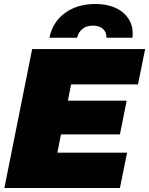

<svg xmlns="http://www.w3.org/2000/svg" viewBox="-20 -947 751 967"><path d="M269 -178H620L584 0H2L142 -700H711L675 -522H338L322 -440H618L584 -270H287ZM229 -757Q245 -836 307 -881.5Q369 -927 462 -927Q520 -927 563.5 -906.5Q607 -886 630 -848Q653 -810 647 -757H516Q517 -785 498.5 -801.5Q480 -818 448 -818Q416 -818 395.5 -801.5Q375 -785 368 -757Z"/></svg>

Font: Montserrat Black
Style: Italic
Weight: 900
Italic angle: -11.3°
Designer: Julieta Ulanovsky
Foundry: Julieta Ulanovsky
Version: Version 9.000; ttfautohint (v1.8.4.7-5d5b)